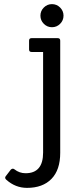

<svg xmlns="http://www.w3.org/2000/svg" viewBox="-20 -677 366 931"><path d="M271.5 -640.5Q288 -624 288 -601Q288 -578 271.5 -561.5Q255 -545 232 -545Q209 -545 192.5 -561.5Q176 -578 176 -601Q176 -624 192.5 -640.5Q209 -657 232 -657Q255 -657 271.5 -640.5ZM189 63V-425H133Q121 -425 121 -437V-480Q121 -492 133 -492H260Q272 -492 272 -480V64Q272 147 229.5 190.5Q187 234 111 234Q55 234 11 195Q5 190 5 185Q5 180 9 176L32 146Q41 137 50 144Q74 163 104 163Q189 163 189 63Z"/></svg>

Font: Sanchez
Style: Regular
Weight: 400
Designer: Daniel Hernández
Foundry: LatinoType
Version: Version 1.001